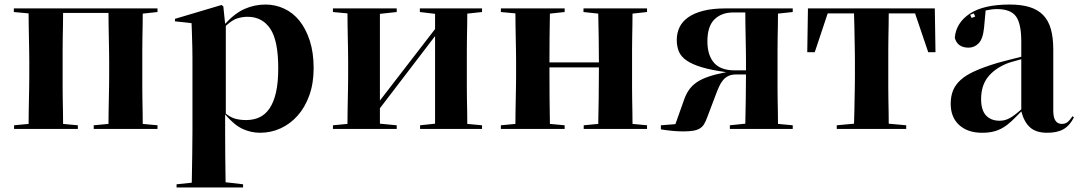

<svg xmlns="http://www.w3.org/2000/svg" viewBox="-20 -576 4761 846"><path d="M674 -523 609 -516Q609 -492 608.5 -464Q608 -436 607.5 -408.5Q607 -381 607 -355Q607 -329 607 -308V-238Q607 -217 607 -191Q607 -165 607.5 -137.5Q608 -110 608.5 -82Q609 -54 609 -30L674 -24V-8H393V-24L458 -30Q458 -54 458.5 -82Q459 -110 459.5 -137.5Q460 -165 460.5 -191Q461 -217 461 -238V-308Q461 -329 460.5 -355.5Q460 -382 459.5 -410Q459 -438 458.5 -466Q458 -494 458 -519H258Q258 -494 257.5 -466Q257 -438 256.5 -410Q256 -382 256 -355.5Q256 -329 256 -308V-238Q256 -217 256 -191Q256 -165 256.5 -137.5Q257 -110 257.5 -82Q258 -54 258 -30L323 -24V-8H42V-24L106 -30Q106 -54 106.5 -82Q107 -110 107.5 -137.5Q108 -165 108.5 -191Q109 -217 109 -238V-308Q109 -329 108.5 -355Q108 -381 107.5 -408.5Q107 -436 106.5 -464Q106 -492 106 -517L41 -523V-539H674Z M964 -548 972 -471Q1015 -518 1058.5 -537Q1102 -556 1150 -556Q1193 -556 1232 -538Q1271 -520 1299.5 -484.5Q1328 -449 1345 -396.5Q1362 -344 1362 -276Q1362 -209 1343 -156Q1324 -103 1291.5 -66.5Q1259 -30 1216.5 -10.5Q1174 9 1126 9Q1086 9 1049 -8Q1012 -25 972 -72V6Q972 51 972.5 107Q973 163 974 227L1051 236V250H758V236L825 229Q826 164 827 108Q828 52 828 6V-320Q828 -344 827.5 -363.5Q827 -383 826.5 -400.5Q826 -418 825.5 -435.5Q825 -453 824 -474L751 -482V-493L956 -554ZM1071 -502Q1048 -502 1025.5 -495Q1003 -488 975 -462V-75Q997 -58 1018 -52.5Q1039 -47 1065 -47Q1097 -47 1123 -59Q1149 -71 1167.5 -98Q1186 -125 1196 -168.5Q1206 -212 1206 -275Q1206 -398 1170.5 -450Q1135 -502 1071 -502Z M2104 -523 2039 -516Q2039 -492 2038.5 -464Q2038 -436 2037.5 -408.5Q2037 -381 2037 -355Q2037 -329 2037 -308V-238Q2037 -217 2037 -191Q2037 -165 2037.5 -137.5Q2038 -110 2038.5 -82Q2039 -54 2039 -30L2104 -24V-8H1831V-24L1897 -31V-417L1654 -99V-31L1728 -24V-8H1447V-24L1511 -30Q1511 -54 1511.5 -82Q1512 -110 1512.5 -137.5Q1513 -165 1513.5 -191Q1514 -217 1514 -238V-308Q1514 -329 1513.5 -355Q1513 -381 1512.5 -408.5Q1512 -436 1511.5 -464Q1511 -492 1511 -517L1447 -523V-539H1728V-523L1654 -515V-133L1897 -448V-515L1830 -523V-539H2104Z M2831 -523 2767 -516Q2767 -492 2766.5 -464Q2766 -436 2765.5 -408.5Q2765 -381 2765 -355Q2765 -329 2765 -308V-238Q2765 -217 2765 -191Q2765 -165 2765.5 -137.5Q2766 -110 2766.5 -82Q2767 -54 2767 -30L2831 -24V-8H2552V-24L2616 -30Q2617 -79 2618 -144Q2619 -209 2619 -279H2401Q2401 -209 2401.5 -144Q2402 -79 2403 -30L2468 -24V-8H2187V-24L2251 -30Q2251 -54 2251.5 -82Q2252 -110 2252.5 -137.5Q2253 -165 2253.5 -191Q2254 -217 2254 -238V-308Q2254 -329 2253.5 -355Q2253 -381 2252.5 -408.5Q2252 -436 2251.5 -464Q2251 -492 2251 -517L2187 -523V-539H2468V-523L2403 -516Q2402 -469 2401.5 -411.5Q2401 -354 2401 -301H2619Q2619 -354 2618 -411.5Q2617 -469 2616 -516L2551 -523V-539H2831Z M3473 -523 3408 -516Q3408 -492 3407.5 -464Q3407 -436 3406.5 -408.5Q3406 -381 3406 -355Q3406 -329 3406 -308V-238Q3406 -217 3406 -191Q3406 -165 3406.5 -137.5Q3407 -110 3407.5 -82Q3408 -54 3408 -30L3473 -24V-8H3196V-24L3264 -31Q3265 -78 3266 -135Q3267 -192 3267 -248H3225Q3204 -248 3190 -241.5Q3176 -235 3166 -223Q3156 -211 3148.5 -194.5Q3141 -178 3134 -159L3095 -56Q3089 -40 3082 -28.5Q3075 -17 3063.5 -10Q3052 -3 3034.5 0Q3017 3 2990 3Q2947 3 2892 -6V-24L2956 -29L2994 -136Q3002 -159 3014.5 -178Q3027 -197 3048 -212Q3069 -227 3101 -238Q3133 -249 3180 -258Q3115 -267 3073 -279.5Q3031 -292 3006 -309Q2981 -326 2971.5 -348.5Q2962 -371 2962 -400Q2962 -430 2974 -455.5Q2986 -481 3012 -499.5Q3038 -518 3079 -528.5Q3120 -539 3179 -539H3473ZM3097 -394Q3097 -333 3126 -299.5Q3155 -266 3217 -266H3267V-308Q3267 -329 3266.5 -356Q3266 -383 3265.5 -411.5Q3265 -440 3264.5 -468Q3264 -496 3264 -521H3210Q3159 -521 3128 -490.5Q3097 -460 3097 -394Z M4012 -517H3896Q3896 -492 3895.5 -464Q3895 -436 3894.5 -408.5Q3894 -381 3894 -355Q3894 -329 3894 -308V-238Q3894 -217 3894 -191Q3894 -165 3894.5 -137.5Q3895 -110 3895.5 -82.5Q3896 -55 3896 -31L3973 -24V-8H3667V-24L3743 -31Q3744 -55 3744.5 -82.5Q3745 -110 3745.5 -137.5Q3746 -165 3746.5 -191Q3747 -217 3747 -238V-308Q3747 -329 3746.5 -355Q3746 -381 3745.5 -408.5Q3745 -436 3744.5 -464Q3744 -492 3743 -517H3627L3570 -346H3537L3540 -539H4099L4102 -346H4070Z M4659 -30Q4673 -30 4683 -37.5Q4693 -45 4706 -64L4712 -59Q4694 -23 4666.5 -7Q4639 9 4594 9Q4546 9 4519.5 -14Q4493 -37 4480 -85Q4457 -61 4438 -43Q4419 -25 4399.5 -13.5Q4380 -2 4358 3.5Q4336 9 4307 9Q4244 9 4206.5 -25Q4169 -59 4169 -119Q4169 -151 4179 -176.5Q4189 -202 4212.5 -223.5Q4236 -245 4276 -263Q4316 -281 4376 -299Q4397 -305 4423 -311.5Q4449 -318 4480 -326V-393Q4480 -472 4456.5 -504Q4433 -536 4372 -536Q4361 -536 4350 -534.5Q4339 -533 4323 -530L4316 -454Q4311 -404 4292 -385Q4273 -366 4248 -366Q4198 -366 4187 -410Q4193 -476 4253.5 -516Q4314 -556 4429 -556Q4481 -556 4517.5 -544.5Q4554 -533 4577 -509Q4600 -485 4610.5 -447.5Q4621 -410 4621 -357V-88Q4621 -30 4659 -30ZM4255 -511 4261 -497 4277 -503 4271 -517ZM4385 -44Q4408 -44 4429 -55.5Q4450 -67 4480 -94V-315Q4455 -308 4439 -303.5Q4423 -299 4414 -295Q4360 -272 4331.5 -234.5Q4303 -197 4303 -139Q4303 -91 4324.5 -67.5Q4346 -44 4385 -44Z"/></svg>

Font: XinYuGongZhangJiaSongA
Style: Regular
Weight: 900
Designer: XinYuGong
Foundry: Adobe Systems Incorporated
Version: Version 1.00